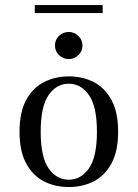

<svg xmlns="http://www.w3.org/2000/svg" viewBox="-20 -729 545 760"><path d="M252.4 -495.2Q229.8 -495.2 213.7 -510.9Q197.6 -526.6 197.6 -549.2Q197.6 -571.8 213.7 -587.1Q229.8 -602.4 252.4 -602.4Q274.2 -602.4 290.3 -586.7Q306.5 -571 306.5 -548.4Q306.5 -526.6 290.3 -510.9Q274.2 -495.2 252.4 -495.2ZM252.4 11.3Q196.8 11.3 152.8 -11.7Q108.9 -34.7 83.1 -83.1Q57.3 -131.5 57.3 -207.3Q57.3 -283.9 83.1 -332.3Q108.9 -380.6 153.2 -403.6Q197.6 -426.6 252.4 -426.6Q308.1 -426.6 352 -403.6Q396 -380.6 421.8 -332.3Q447.6 -283.9 447.6 -207.3Q447.6 -131.5 421.8 -83.1Q396 -34.7 352 -11.7Q308.1 11.3 252.4 11.3ZM252.4 -17.7Q300.8 -17.7 332.3 -62.9Q363.7 -108.1 363.7 -207.3Q363.7 -307.3 332.3 -352.4Q300.8 -397.6 252.4 -397.6Q203.2 -397.6 172.2 -352.4Q141.1 -307.3 141.1 -207.3Q141.1 -108.1 172.2 -62.9Q203.2 -17.7 252.4 -17.7ZM117.7 -677.4V-708.9H386.3V-677.4Z"/></svg>

Font: Playfair 5pt SemiExpanded Light
Style: Regular
Weight: 400
Version: Version 2.203